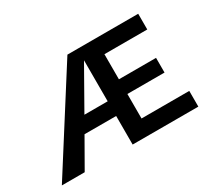

<svg xmlns="http://www.w3.org/2000/svg" viewBox="-97 -642 902 815"><g transform="rotate(-30 354.0 -234.5)"><path d="M670 -77V0H348V-140H193L113 0H1L299 -469H646V-392H436V-269H618V-197H436V-77ZM348 -212V-413L234 -212Z"/></g></svg>

Font: Ysabeau SC Semibold
Style: Regular
Weight: 600
Designer: Christian Thalmann (Catharsis Fonts)
Version: Version 0.003